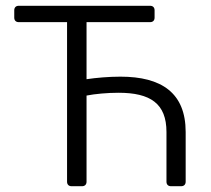

<svg xmlns="http://www.w3.org/2000/svg" viewBox="-20 -644 729 664"><path d="M396.5 -378.9C355.5 -378.9 312.5 -375 279.3 -370.1V-567.4H499C508.8 -567.4 514.6 -573.2 514.6 -583V-608.4C514.6 -618.2 508.8 -624 499 -624H44.9C35.2 -624 29.3 -618.2 29.3 -608.4V-583C29.3 -573.2 35.2 -567.4 44.9 -567.4H211.9V-15.6C211.9 -5.9 217.8 0 227.5 0H263.7C273.4 0 279.3 -5.9 279.3 -15.6V-313.5C308.6 -319.3 351.6 -323.2 389.6 -323.2C500 -323.2 555.7 -286.1 555.7 -187.5V-15.6C555.7 -5.9 561.5 0 571.3 0H606.4C616.2 0 622.1 -5.9 622.1 -15.6V-187.5C622.1 -323.2 538.1 -378.9 396.5 -378.9Z"/></svg>

Font: Ed Sans Neue Light
Style: Regular
Weight: 300
Designer: Stephen Hutchings
Version: Version 1.004;PS 001.004;hotconv 1.0.88;makeotf.lib2.5.64775